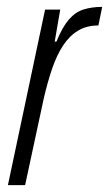

<svg xmlns="http://www.w3.org/2000/svg" viewBox="-20 -538 317 558"><path d="M3 0 111 -510H155L139 -417H144Q161 -459 180 -481Q199 -503 223 -510.5Q247 -518 277 -518L266 -464Q232 -464 207 -449Q182 -434 163.5 -406Q145 -378 131.5 -338.5Q118 -299 107 -251L53 0Z"/></svg>

Font: Saira ExtraCondensed Light
Style: Italic
Weight: 300
Width: 2
Italic angle: -12°
Designer: Hector Gatti with collaboration of the Omnibus-Type team
Foundry: Omnibus-Type
Version: Version 1.101